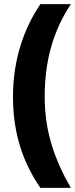

<svg xmlns="http://www.w3.org/2000/svg" viewBox="-20 -754 366 932"><path d="M43 -284C43 -97 97 43 176 158H324C243 17 197 -117 197 -285C197 -459 238 -604 324 -734H176C101 -623 43 -473 43 -284Z"/></svg>

Font: Noto Sans Ethiopic ExtraCondensed Black
Style: Regular
Weight: 900
Width: 2
Designer: Monotype Design Team
Foundry: Monotype Imaging Inc.
Version: Version 2.102